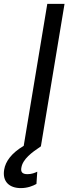

<svg xmlns="http://www.w3.org/2000/svg" viewBox="-78 -747 363 980"><path d="M251.4 -727.3H163.4L43 -2.5C-19.9 34.8 -50.1 77.4 -56.8 119.3C-66.8 180.4 -29.8 213.1 28.4 213.1C62.5 213.1 90.9 201.7 108 191.8L112.2 129.3C100.9 134.9 83.8 142 62.5 142C34.1 142 27 129.3 31.2 108C38.4 65.3 83.8 31.2 130.7 0Z"/></svg>

Font: Margiela Sans
Style: Italic
Weight: 400
Italic angle: -9.39999°
Designer: Stefan Endress, Andreas Faust
Version: Version 1.100;FEAKit 1.0